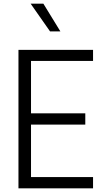

<svg xmlns="http://www.w3.org/2000/svg" viewBox="-20 -1020 581 1040"><path d="M307 -850H251L146 -1000H215ZM484 -690H148V-406H442V-345H148V-61H484V0H80V-750H484Z"/></svg>

Font: Orkney Light
Style: Regular
Weight: 300
Designer: Samuel Oakes and Alfredo Marco Pradil
Foundry: Alfredo Marco Pradil
Version: 1.0; ttfautohint (v1.5)